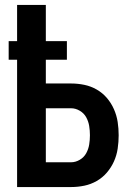

<svg xmlns="http://www.w3.org/2000/svg" viewBox="-20 -755 540 775"><path d="M49 0H267Q294 0 320.5 -5.5Q347 -11 370.5 -24.5Q394 -38 411.5 -58.5Q429 -79 440 -103.5Q451 -128 455 -155Q459 -182 459 -209Q459 -236 455 -262.5Q451 -289 440 -314Q429 -339 411.5 -359.5Q394 -380 370.5 -393.5Q347 -407 320.5 -412.5Q294 -418 267 -418H165V-514H250V-589H165V-735H49V-589H15V-514H49ZM165 -100V-318H267Q285 -318 302 -308Q319 -298 328 -281.5Q337 -265 340 -246.5Q343 -228 343 -209Q343 -190 340 -171.5Q337 -153 328 -136.5Q319 -120 302 -110Q285 -100 267 -100Z"/></svg>

Font: Iosevka SS09
Style: Bold
Weight: 700
Monospace: yes
Designer: Belleve Invis
Foundry: Belleve Invis
Version: Version 5.2.1; ttfautohint (v1.8.3)